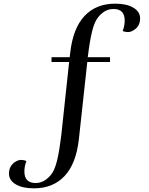

<svg xmlns="http://www.w3.org/2000/svg" viewBox="-20 -752 813 1047"><path d="M660 -640Q660 -703 599 -703Q567 -703 542.5 -684.5Q518 -666 504.5 -642Q491 -618 481 -576Q469 -526 459 -443L458 -440H580V-414H456L410 8Q395 141 332 208Q269 275 165 275Q102 275 65.5 253Q29 231 29 195Q29 152 64 130Q80 120 95.5 120Q111 120 124 126Q113 155 113 183Q113 246 174 246Q206 246 230.5 227.5Q255 209 268.5 185.5Q282 162 292 120Q304 70 314 -13L357 -414H261V-440H360L363 -465Q378 -598 441 -665Q504 -732 608 -732Q671 -732 707.5 -710Q744 -688 744 -652Q744 -609 710 -588Q693 -577 677.5 -577Q662 -577 649 -583Q660 -612 660 -640Z"/></svg>

Font: Rufina
Style: Regular
Weight: 400
Designer: Martin Sommaruga
Foundry: Martin Sommaruga
Version: Version 1.001